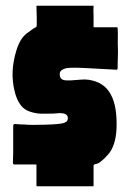

<svg xmlns="http://www.w3.org/2000/svg" viewBox="-20 -648 457 669"><path d="M391 -476Q391 -472 391 -462.5Q391 -453 390.5 -444Q390 -435 390 -425.5Q390 -416 390 -412Q390 -405 386 -405Q249 -413 236 -412Q221 -412 212 -410.5Q203 -409 195.5 -404Q188 -399 188 -390Q188 -372 203 -369Q211 -367 229 -368Q247 -369 261.5 -370.5Q276 -372 289 -370Q343 -362 366 -319Q389 -277 386 -199Q383 -140 357 -110Q328 -77 312 -76Q306 -75 306 -70Q306 -14 306 -2Q306 1 305 1H108Q107 1 107 -2V-73Q107 -75 106 -75H29Q25 -75 25 -81.5Q25 -88 25.5 -100Q26 -112 26 -118Q26 -136 26 -210Q26 -212 27.5 -214Q29 -216 31 -216Q38 -215 52.5 -214.5Q67 -214 68 -214Q83 -212 137 -213.5Q191 -215 204 -220Q219 -226 216 -240Q213 -257 176 -253Q171 -252 151 -252Q131 -252 130 -252Q115 -251 94.5 -256Q74 -261 61 -272Q40 -292 31 -330Q14 -397 37 -472Q50 -515 75 -533Q100 -552 105 -553Q107 -553 107 -556Q107 -556 107.5 -557.5Q108 -559 108 -561.5Q108 -564 108 -568Q108 -572 108 -577Q108 -582 108 -589L107 -626Q107 -628 108 -628H306Q306 -628 306 -626Q305 -612 306 -593V-554Q306 -553 307 -553H387Q390 -553 390 -550Q391 -534 390.5 -513.5Q390 -493 391 -476Z"/></svg>

Font: Cubao Free Narrow
Style: Narrow
Weight: 400
Width: 3
Designer: Aaron Amar
Version: Version 001.001